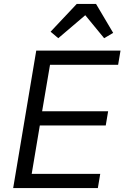

<svg xmlns="http://www.w3.org/2000/svg" viewBox="-20 -955 640 975"><path d="M476.9 0 489 -72.1H141L182.2 -317.8H517L529.1 -389.9H193.9L234 -626.1H579.9L592 -698.2H164.1L46.9 0ZM236.9 -794 275.9 -761 413 -877.8 508.9 -761 554.7 -788 467.7 -935H369.7Z"/></svg>

Font: Margiela Mono Italic Italic
Style: Regular
Weight: 400
Designer: Mike Abbink, Paul van der Laan, Pieter van Rosmalen
Foundry: Bold Monday
Version: Version 2.003 2021